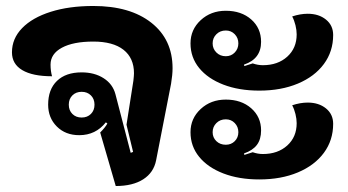

<svg xmlns="http://www.w3.org/2000/svg" viewBox="-20 -613 1164 642"><path d="M315 -170Q332 -187 339 -200L334 -204Q300 -161 245 -161Q199 -161 170 -190Q141 -219 141 -263Q141 -314 170.5 -342.5Q200 -371 253 -371Q296 -371 326.5 -351.5Q357 -332 366 -298L417 -102L425 -105L403 -196L426 -343Q428 -361 428 -368Q428 -419 393 -446.5Q358 -474 292 -474Q225 -474 187 -453.5Q149 -433 149 -397Q149 -376 154 -358Q89 -358 54.5 -378.5Q20 -399 20 -438Q20 -484 54 -519Q88 -554 149.5 -573.5Q211 -593 292 -593Q415 -593 486 -537Q557 -481 557 -385Q557 -363 552 -333L502 -77Q494 -36 459 -13.5Q424 9 367 9ZM296 -263Q296 -282 284 -294Q272 -306 253 -306Q234 -306 222 -294Q210 -282 210 -263Q210 -244 222 -232Q234 -220 253 -220Q272 -220 284 -232Q296 -244 296 -263Z M617 -468Q617 -514 651 -545.5Q685 -577 735 -577Q787 -577 820 -548Q853 -519 853 -473Q853 -416 796 -397L797 -392L825 -401Q842 -395 859 -395Q909 -395 940.5 -423.5Q972 -452 972 -498Q972 -512 968 -528.5Q964 -545 957 -558Q984 -567 1009 -567Q1046 -567 1070 -547.5Q1094 -528 1094 -496Q1094 -441 1063 -399Q1032 -357 976 -333.5Q920 -310 847 -310Q779 -310 727 -330Q675 -350 646 -385.5Q617 -421 617 -468ZM777 -468Q777 -486 765 -498.5Q753 -511 735 -511Q716 -511 703.5 -498.5Q691 -486 691 -468Q691 -450 703.5 -437.5Q716 -425 735 -425Q753 -425 765 -437.5Q777 -450 777 -468ZM617 -171Q617 -217 651 -248.5Q685 -280 735 -280Q787 -280 820 -251Q853 -222 853 -177Q853 -147 839 -128.5Q825 -110 796 -100L797 -95L825 -104Q842 -98 859 -98Q909 -98 940.5 -126.5Q972 -155 972 -201Q972 -215 968 -231.5Q964 -248 957 -261Q984 -270 1009 -270Q1046 -270 1070 -250.5Q1094 -231 1094 -199Q1094 -144 1063 -102Q1032 -60 976 -36.5Q920 -13 847 -13Q779 -13 727 -33Q675 -53 646 -88.5Q617 -124 617 -171ZM777 -171Q777 -189 765 -201.5Q753 -214 735 -214Q716 -214 703.5 -201.5Q691 -189 691 -171Q691 -153 703.5 -141Q716 -129 735 -129Q753 -129 765 -141Q777 -153 777 -171Z"/></svg>

Font: K2D ExtraBold
Style: Regular
Weight: 800
Designer: Katatrad Aksorn Co.,Ltd.
Foundry: Cadson Demak Co.,Ltd.
Version: Version 1.000; ttfautohint (v1.6)